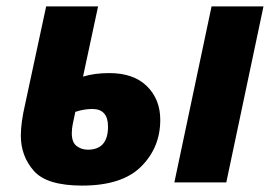

<svg xmlns="http://www.w3.org/2000/svg" viewBox="-20 -569 849 599"><path d="M524 0H686L802 -549H640ZM236 10Q361 10 420.5 -49.5Q480 -109 480 -195Q480 -259 438.5 -300Q397 -341 321 -341Q275 -341 239 -330L286 -549H124L58 -242Q45 -186 45 -146Q45 -82 85.5 -36Q126 10 236 10ZM254 -102Q234 -102 219 -113.5Q204 -125 204 -153Q204 -168 207 -182Q210 -196 215 -220Q242 -229 268 -229Q317 -229 317 -174Q317 -102 254 -102Z"/></svg>

Font: Noto Sans Display Extra
Style: Italic
Weight: 800
Italic angle: -12°
Designer: Monotype Design Team
Foundry: Monotype Imaging Inc.
Version: Version 1.900